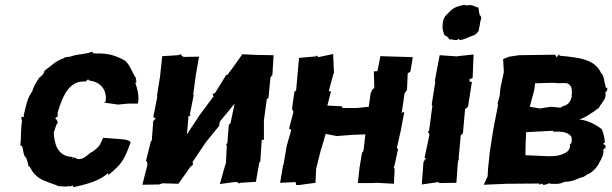

<svg xmlns="http://www.w3.org/2000/svg" viewBox="-20 -758 2528 793"><path d="M219 -252 214 -263 208 -269C211 -272 213 -276 220 -277C212 -288 225 -291 220 -286C214 -286 224 -292 217 -290C240 -367 268 -428 336 -421C332 -429 332 -417 344 -431C346 -428 344 -426 352 -425C393 -419 424 -389 416 -337C409 -338 414 -339 411 -334L468 -326L508 -330H549C557 -355 547 -392 539 -416C550 -418 536 -409 537 -414C543 -418 547 -425 541 -425C543 -420 539 -422 542 -435C528 -452 519 -488 496 -508C458 -528 429 -539 376 -537C369 -539 370 -537 362 -538C368 -544 357 -543 363 -545C327 -532 308 -536 279 -527C269 -522 254 -523 252 -522C242 -518 246 -521 245 -518C209 -507 192 -486 164 -466C161 -451 152 -445 142 -437C129 -417 117 -398 114 -382C92 -353 88 -321 78 -283C81 -280 75 -281 80 -273C73 -280 68 -271 67 -272L71 -260C65 -221 68 -186 64 -158C65 -165 64 -150 71 -156C79 -130 75 -116 89 -105C93 -93 97 -79 98 -71C104 -71 108 -59 106 -64C119 -35 148 -16 170 -9C187 -1 198 0 222 11C240 11 253 15 266 10C271 15 273 8 271 13C283 4 279 8 283 15C341 3 395 -13 426 -43C426 -43 429 -38 426 -34C442 -46 459 -63 459 -63C490 -90 503 -125 520 -171C520 -171 521 -169 515 -175C512 -178 496 -183 470 -184L442 -186L406 -189C402 -179 397 -170 393 -161C386 -148 362 -130 352 -126C331 -108 322 -100 300 -101C295 -105 288 -106 296 -107C292 -105 291 -107 280 -108C285 -100 271 -103 284 -111C275 -106 274 -113 278 -110C217 -112 204 -165 202 -211C210 -231 210 -241 219 -252Z M1105 -448 1110 -530 1044 -531 981 -534C962 -508 943 -479 923 -454V-451L914 -448L869 -375L858 -369L862 -360L804 -282L752 -203L758 -271L757 -276L768 -282L764 -285L780 -365L778 -367L788 -443L802 -524L739 -523L734 -525L726 -534L715 -530L650 -526L641 -442L628 -360H630L613 -274L623 -269L613 -258L607 -179L603 -173L583 -94L587 -90L589 -77L568 5L637 4L651 -1L717 1L767 -70L775 -75L778 -86L774 -87L832 -173L890 -244L884 -239L889 -257L949 -330L932 -249L925 -242L919 -167L911 -157L917 -160L913 -84L909 -72L888 2L956 -7L969 0L972 -3L1037 -7L1051 -88L1055 -89L1061 -180L1070 -181V-263V-261L1082 -349L1089 -354L1097 -438C1099 -441 1102 -445 1105 -448Z M1607 1 1610 -62 1606 -64 1610 -77 1624 -142 1619 -147 1635 -217 1650 -296 1639 -292 1651 -372 1652 -374 1661 -386 1664 -455 1675 -462 1685 -522 1551 -526 1539 -464H1529L1524 -462L1526 -394L1519 -390L1511 -374L1503 -317L1455 -312H1394L1393 -319L1332 -322L1347 -380L1338 -382L1358 -456H1360L1359 -465L1356 -535L1295 -522L1288 -529L1284 -525L1215 -519L1203 -384L1196 -380L1186 -308L1192 -296L1174 -227L1183 -221L1164 -155L1151 -78L1149 -75L1137 -3L1201 -6L1203 6H1217L1283 -3L1286 -66H1287L1302 -126L1306 -142L1307 -143L1325 -205L1371 -196L1434 -201L1489 -203L1482 -140L1478 -127L1476 -132L1465 -66L1458 -2H1518L1537 -3Z M1865 -3 1871 -87 1873 -95 1877 -105 1874 -102 1883 -199 1892 -208 1901 -308 1903 -309 1913 -317 1929 -419 1919 -422V-431L1932 -436L1936 -533L1870 -526L1869 -525L1796 -530L1778 -436L1776 -420H1778L1763 -326L1766 -320L1764 -308L1752 -217L1747 -214L1754 -203L1733 -104L1740 -107L1729 -89L1722 4L1790 -6L1796 -2ZM1874 -598 1879 -592C1901 -596 1911 -603 1930 -610C1941 -612 1948 -618 1957 -631C1957 -638 1962 -650 1963 -665C1963 -672 1974 -687 1961 -696C1959 -709 1957 -714 1956 -727C1940 -728 1935 -741 1910 -736C1912 -733 1898 -738 1898 -738C1872 -733 1855 -728 1839 -712C1831 -701 1816 -695 1811 -674C1810 -671 1810 -668 1809 -664C1807 -646 1806 -640 1814 -617C1816 -608 1829 -611 1835 -596C1849 -596 1868 -587 1874 -598Z M2480 -378 2486 -381C2487 -385 2490 -389 2487 -398C2485 -388 2479 -400 2481 -405C2483 -400 2473 -396 2481 -401C2474 -427 2475 -445 2463 -456C2436 -513 2377 -520 2290 -528C2295 -534 2286 -534 2285 -529L2279 -521L2273 -532L2187 -531L2124 -530L2083 -524L2058 -514L2061 -460L2047 -395L2044 -363L2034 -326L2038 -329L2018 -227L2003 -131L1996 -64L1994 -30L1978 5L2073 1L2206 0L2209 5L2217 0L2225 6L2242 2C2247 0 2249 -4 2252 1C2265 1 2291 5 2311 -7C2340 -7 2361 -17 2379 -25C2396 -26 2401 -38 2412 -40C2426 -47 2445 -65 2454 -84C2463 -100 2477 -123 2471 -141C2481 -139 2472 -152 2481 -145C2483 -161 2478 -158 2470 -164C2476 -167 2471 -165 2478 -169C2478 -181 2475 -200 2466 -224C2441 -244 2407 -261 2372 -265C2396 -271 2408 -282 2437 -300C2441 -306 2458 -312 2456 -318C2471 -341 2486 -353 2480 -378ZM2341 -172 2339 -165C2337 -167 2334 -161 2334 -161C2336 -141 2324 -129 2307 -123C2293 -116 2275 -113 2255 -113H2239L2150 -117L2151 -166L2153 -212L2264 -218L2266 -214C2299 -216 2323 -213 2339 -195C2343 -186 2341 -174 2341 -172ZM2341 -360 2342 -362C2338 -342 2329 -324 2303 -319C2298 -310 2285 -315 2255 -317L2210 -310L2168 -317L2187 -388L2190 -414L2265 -416C2294 -412 2307 -417 2323 -414C2341 -406 2344 -390 2341 -360Z"/></svg>

Font: Asimov Print
Style: DIt
Weight: 250
Width: 0
Designer: Google
Version: Version 2.000980: 2014